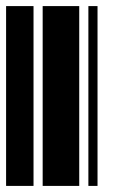

<svg xmlns="http://www.w3.org/2000/svg" viewBox="-20 -610 370 630"><path d="M0 0V-590H90V0ZM120 0V-590H240V0ZM270 0V-590H300V0Z"/></svg>

Font: Libre Barcode 128
Style: Regular
Weight: 400
Version: Version 1.005; ttfautohint (v1.8.3)